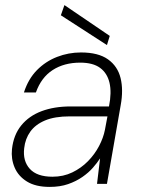

<svg xmlns="http://www.w3.org/2000/svg" viewBox="-20 -722 556 754"><path d="M175 12Q120 12 86 -9Q52 -30 37.5 -64Q23 -98 27 -136Q33 -192 63.5 -229.5Q94 -267 143.5 -285.5Q193 -304 257 -304H408Q419 -359 410 -397Q401 -435 373 -455.5Q345 -476 295 -476Q232 -476 187 -447Q142 -418 121 -359H74Q91 -412 125 -446.5Q159 -481 204 -498.5Q249 -516 298 -516Q366 -516 404 -489Q442 -462 453.5 -415.5Q465 -369 454 -309L400 0H361L373 -100Q362 -83 345 -63.5Q328 -44 303.5 -27Q279 -10 247.5 1Q216 12 175 12ZM186 -28Q229 -28 264 -45Q299 -62 325.5 -89Q352 -116 369 -148.5Q386 -181 392 -212L402 -265H254Q195 -265 157 -249Q119 -233 99 -205Q79 -177 75 -140Q69 -90 97 -59Q125 -28 186 -28ZM400 -545 219 -662 233 -702 411 -581Z"/></svg>

Font: DM Sans ExtraLight
Style: Italic
Weight: 250
Italic angle: -10°
Designer: Colophon Foundry, Jonny Pinhorn
Foundry: Colophon Foundry
Version: Version 4.004;gftools[0.9.30]